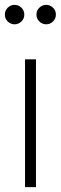

<svg xmlns="http://www.w3.org/2000/svg" viewBox="-33 -770 250 790"><path d="M70 0H115V-526H70ZM27 -670Q43 -670 55 -681.5Q67 -693 67 -710Q67 -727 55 -738.5Q43 -750 27 -750Q11 -750 -1 -738.5Q-13 -727 -13 -710Q-13 -693 -1 -681.5Q11 -670 27 -670ZM157 -670Q173 -670 185 -681.5Q197 -693 197 -710Q197 -727 185 -738.5Q173 -750 157 -750Q141 -750 129 -738.5Q117 -727 117 -710Q117 -693 129 -681.5Q141 -670 157 -670Z"/></svg>

Font: Plus Jakarta Sans ExtraLight
Style: Regular
Weight: 200
Designer: Gumpita Rahayu
Foundry: Tokotype
Version: Version 2.004; ttfautohint (v1.8.3)